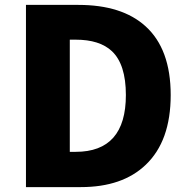

<svg xmlns="http://www.w3.org/2000/svg" viewBox="-20 -764 769 784"><path d="M86 -744H300Q478 -744 574 -657Q677 -564 677 -376Q677 -188 575 -91Q480 0 310 0H86ZM289 -144Q494 -144 494 -376Q494 -501 437 -555Q387 -602 289 -602H265V-144Z"/></svg>

Font: KaiGen Gothic KR Heavy
Style: Heavy
Weight: 900
Designer: Ryoko NISHIZUKA  (kana & ideographs); Paul D. Hunt (Latin, Greek & Cyrillic); Wenlong ZHANG  (bopomofo); Sandoll Communi
Foundry: Adobe Systems Incorporated
Version: Version 1.002 March 28, 2018